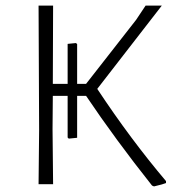

<svg xmlns="http://www.w3.org/2000/svg" viewBox="-20 -659 645 687"><path d="M118 0 120 -194 118 -639H170L169 -359H222V-502L252 -505L256 -501V-359H288L467 -588L501 -639H559L328 -341Q447 -161 574 -11V-4Q565 0 531 8L524 5Q393 -160 288 -316H256V-166L226 -163L222 -167V-316H169L168 -197L170 0Z"/></svg>

Font: Alegreya Sans SC Light
Style: Regular
Weight: 300
Designer: Juan Pablo del Peral
Foundry: Huerta Tipografica
Version: Version 2.007